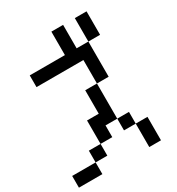

<svg xmlns="http://www.w3.org/2000/svg" viewBox="-212 -1050 1091 1182"><g transform="rotate(-30 333.5 -458.5)"><path d="M0 0V-83.3H166.7V0ZM166.7 -83.3V-166.7H250V-83.3ZM333.3 -166.7H250V-333.3H333.3V-500H416.7V-250H333.3ZM333.3 -750V-916.7H416.7V-750H500V-500H416.7V-666.7H83.3V-750ZM500 -166.7H416.7V-250H500ZM500 0V-166.7H583.3V0ZM500 -750V-916.7H583.3V-750Z"/></g></svg>

Font: Galmuri11 Condensed
Style: Regular
Weight: 400
Width: 3
Designer: Lee Minseo (quiple)
Version: Version 2.399;hotconv 1.1.1;makeotfexe 2.6.0 DEVELOPMENT